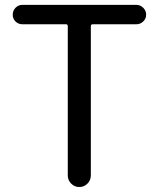

<svg xmlns="http://www.w3.org/2000/svg" viewBox="-20 -753 639 773"><path d="M252.9 -46.9V-647.5Q252.9 -655.3 246.1 -655.3H70.3Q53.7 -655.3 42.5 -666.5Q31.2 -677.7 31.2 -693.8Q31.2 -710 42.5 -721.7Q53.7 -733.4 70.3 -733.4H529.3Q544.9 -733.4 556.6 -721.7Q568.4 -710 568.4 -693.8Q568.4 -677.7 556.6 -666.5Q544.9 -655.3 529.3 -655.3H353.5Q345.7 -655.3 345.7 -647.5V-46.9Q345.7 -27.3 332 -13.7Q318.4 0 299.3 0Q280.3 0 266.6 -13.7Q252.9 -27.3 252.9 -46.9Z"/></svg>

Font: Gen Jyuu Gothic P Regular
Style: Regular
Weight: 400
Designer: [Source Han Sans]
Ryoko NISHIZUKA  (kana & ideographs); Paul D. Hunt (Latin, Greek & Cyrillic); Wenlong ZHANG  (bopomofo
Version: Version 1.002.20150607